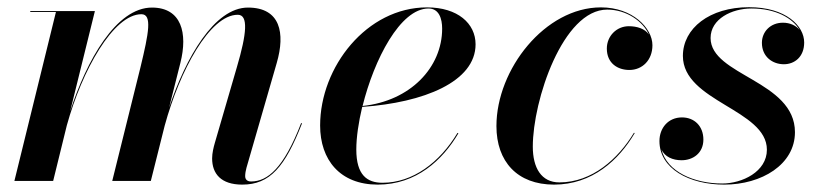

<svg xmlns="http://www.w3.org/2000/svg" viewBox="-20 -490 2222 520"><path d="M388.5 0 426 -149.5C466.5 -298 548 -450 624 -450C653 -450 648.5 -399.5 621.5 -308L562 -103.5C558.5 -91.5 554.5 -75.5 554.5 -61C554.5 -19.5 578.5 10 636 10C711 10 752 -38 798 -156L795.5 -156.5C748.5 -34.5 704.5 1.5 660 1.5C649.5 1.5 644 -4 644 -13C644 -19.5 645.5 -28.5 647.5 -35.5L729.5 -319.5C753 -400.5 739.5 -469.5 651.5 -469.5C560.5 -469.5 483 -333.5 438 -198.5L468.5 -319.5C489 -400.5 471.5 -469.5 391.5 -469.5C294.5 -469.5 214.5 -326 170 -188.5L237 -460H62V-457.5H131.5L19 0H124L161 -150.5C202 -299 287 -451.5 363 -451.5C392.5 -451.5 383 -401 360.5 -308L284 0Z M945 -85C945 -118 951 -158.5 961 -200.5C1127.5 -212 1268 -268.5 1268 -370C1268 -426.5 1219.5 -470 1136.5 -470C973.5 -470 847 -309 847 -150C847 -57.5 900.5 10 1003 10C1107 10 1178.5 -56 1221.5 -129L1219 -130C1171 -50 1098 5 1016 5C974.5 5 945 -15.5 945 -85ZM1140.5 -467C1169 -467 1177.5 -439.5 1177.5 -412.5C1177.5 -307.5 1091.5 -216.5 962 -203C993 -328.5 1064 -467 1140.5 -467Z M1699 -129.5 1697 -130.5C1654 -59.5 1583.5 4 1495 4C1446 4 1423 -35.5 1423 -93C1423 -218 1504.5 -464 1624.5 -464C1677 -464 1721.5 -432 1737.5 -396.5C1726.5 -412.5 1705 -419 1683 -419C1650 -419 1623.5 -392.5 1623.5 -358.5C1623.5 -318.5 1653 -300.5 1684.5 -300.5C1719.5 -300.5 1747 -327 1747 -367.5C1747 -414 1693 -470 1607.5 -470C1456.5 -470 1324.5 -302.5 1324.5 -148.5C1324.5 -52.5 1381 10 1480.5 10C1584 10 1656 -56.5 1699 -129.5Z M2133 -132C2133 -271.5 1904.5 -285.5 1904.5 -387C1904.5 -439 1962.5 -467 2015 -467C2081 -467 2126.5 -441 2145.5 -409C2135.5 -421 2119.5 -428.5 2100.5 -428.5C2066.5 -428.5 2043.5 -404 2043.5 -374C2043.5 -336.5 2072 -316 2103 -316C2131.5 -316 2158 -335.5 2158 -375C2158 -419.5 2109 -470.5 2008.5 -470.5C1902 -470.5 1829.5 -413.5 1829.5 -338.5C1829.5 -215 2057 -193.5 2057 -84.5C2057 -25 1990 7 1936 7C1859.5 7 1786.5 -25 1771.5 -85C1780.5 -65.5 1801.5 -56 1826 -56C1857 -56 1885 -75.5 1885 -112C1885 -148 1861 -172 1827 -172C1789.5 -172 1766 -143 1766 -108C1766 -33.5 1846 10 1941.5 10C2043 10 2133 -44.5 2133 -132Z"/></svg>

Font: Bodoni* 72pt Medium
Style: Italic
Weight: 500
Italic angle: -13°
Version: Version 2.3